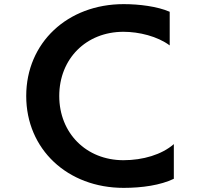

<svg xmlns="http://www.w3.org/2000/svg" viewBox="-20 -835 1040 930"><path d="M822 31V-137C764 -86 672 -59 578 -59C397 -59 267 -191 267 -370C267 -550 397 -681 578 -681C654 -681 743 -659 802 -615V-778C742 -804 654 -815 579 -815C307 -815 107 -628 107 -370C107 -112 307 75 579 75C668 75 758 62 822 31Z"/></svg>

Font: LINE Seed JP App_OTF Bold
Style: Regular
Weight: 700
Designer: LINE & Fontrix & Fontworks
Version: Version 1.009